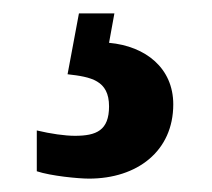

<svg xmlns="http://www.w3.org/2000/svg" viewBox="-20 -29 317 287"><path d="M113 238C185 238 239 197 239 127C239 73 198 40 143 35L151 -9H98L81 82C116 86 143 91 143 130C143 166 124 174 92 174C77 174 56 171 35 166V227C56 234 97 238 113 238Z"/></svg>

Font: Noto Serif Georgian ExtraCondensed Black
Style: Regular
Weight: 900
Width: 2
Designer: Monotype Design Team, Akaki Razmadze
Foundry: Google LLC
Version: Version 2.003